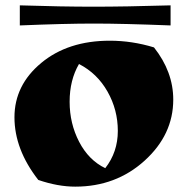

<svg xmlns="http://www.w3.org/2000/svg" viewBox="-20 -675 698 717"><path d="M54 -655Q211 -650 329 -650Q447 -650 617 -655V-580Q439 -587 330.5 -587Q222 -587 54 -580ZM123 -3Q34 -117 34 -237Q34 -357 134 -440Q234 -523 390 -523Q473 -523 555 -498Q627 -407 627 -303Q627 -172 520 -75Q413 22 261 22Q196 22 123 -3ZM275 -436Q240 -376 240 -295Q240 -214 275.5 -145.5Q311 -77 373 -47Q420 -107 420 -186Q420 -265 381.5 -333Q343 -401 275 -436Z"/></svg>

Font: Ruslan Display
Style: Regular
Weight: 400
Version: Version 1.000